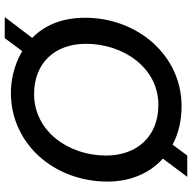

<svg xmlns="http://www.w3.org/2000/svg" viewBox="-20 -755 811 811"><g transform="rotate(90 385.5 -349.5)"><path d="M372 10C588 10 747 -173 747 -398C747 -496 711 -577 650 -632L727 -735H637L591 -673C544 -698 490 -711 429 -711C212 -711 55 -523 55 -304C55 -201 90 -129 140 -80L52 36H141L196 -38C254 -3 320 10 372 10ZM377 -88C247 -88 165 -175 165 -307C165 -465 266 -613 423 -613C556 -613 637 -523 637 -392C637 -234 535 -88 377 -88Z"/></g></svg>

Font: Fixel Display 20240404 Medium
Style: Italic
Weight: 500
Italic angle: -10°
Designer: AlfaBravo + MacPaw
Foundry: Kyrylo Tkachov, Marchela Mozhyna, Serhii Makarenko, Maria Weinstein, Zakhar Kryvoshyya
Version: Version 1.211;Glyphs 3.2 (3225)